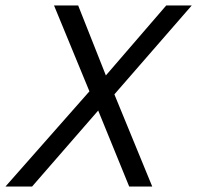

<svg xmlns="http://www.w3.org/2000/svg" viewBox="-54 -680 719 700"><path d="M-34 0 272 -347 143 -660H231L332 -405L552 -660H645L363 -336L501 0H417L304 -277L63 0Z"/></svg>

Font: Work Sans
Style: Italic
Weight: 400
Italic angle: -13°
Designer: Wei Huang
Foundry: Wei Huang
Version: Version 2.012